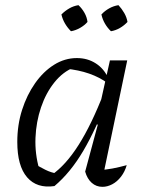

<svg xmlns="http://www.w3.org/2000/svg" viewBox="-20 -718 560 744"><path d="M191 3Q123 13 85 -31Q47 -75 47 -168Q47 -234 65.5 -292Q84 -350 116 -395.5Q148 -441 189.5 -467Q231 -493 278 -493Q319 -493 351 -472.5Q383 -452 399 -416L398 -395Q335 -442 234 -452L267 -457Q224 -440 191 -399Q158 -358 139 -302Q120 -246 117.5 -184Q115 -122 132 -63L111 -85Q134 -71 156 -60Q178 -49 203 -45L180 -40Q235 -78 285 -157Q335 -236 383 -360L401 -346Q353 -219 303 -134Q253 -49 191 3ZM377 -25 363 -59Q389 -60 415.5 -65Q442 -70 471 -78Q464 -53 449 -33.5Q434 -14 415 -4Q396 6 377 6Q353 6 335.5 -9.5Q318 -25 310 -53L359 -235L351 -237L406 -484H473ZM284 -698Q298 -685 307.5 -668Q317 -651 319 -633Q308 -620 290.5 -610Q273 -600 255 -597Q241 -611 231.5 -627.5Q222 -644 218 -662Q232 -676 248.5 -685.5Q265 -695 284 -698ZM439 -698Q452 -684 461.5 -667.5Q471 -651 474 -633Q461 -619 444.5 -609.5Q428 -600 410 -597Q397 -609 387 -626Q377 -643 373 -662Q386 -676 403 -685.5Q420 -695 439 -698Z"/></svg>

Font: Piazzolla 24pt
Style: Italic
Weight: 400
Italic angle: -11.3°
Designer: Juan Pablo del Peral
Foundry: Huerta Tipografica
Version: Version 2.005